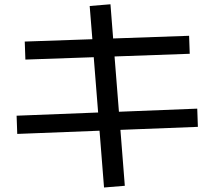

<svg xmlns="http://www.w3.org/2000/svg" viewBox="-20 -791 978 875"><path d="M433.6 -195.3 58.6 -180.7 55.7 -263.7 427.2 -278.3 407.2 -530.3 95.7 -519.5 92.8 -601.6 400.9 -612.3 388.7 -763.7 483.4 -771.5 495.6 -615.7 841.8 -627.9 844.7 -545.9 502 -533.7 522 -281.7 878.9 -295.9 881.8 -212.9 528.8 -199.2 548.8 55.7 454.1 63.5Z"/></svg>

Font: Pretendard JP Medium
Style: Regular
Weight: 500
Designer: Base glyphs from Inter by Rasmus Andersson; Hangeul glyphs from Noto Sans CJK(Source Han Sans) by Jang Soo-young and Kan
Foundry: Kil Hyung-jin
Version: Version 1.309